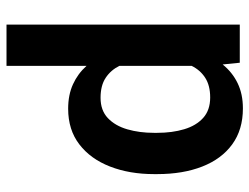

<svg xmlns="http://www.w3.org/2000/svg" viewBox="-110 -468 781 602"><g transform="rotate(90 281.0 -167.5)"><path d="M526.4 -269.5V-259.3Q526.4 -182.6 502.7 -121.6Q479 -60.5 433.3 -25.4Q387.7 9.8 321.3 9.8Q277.8 9.8 244.6 -5.4Q211.4 -20.5 187 -47.9V203.1H57.6V-528.3H177.2L182.6 -474.6Q207 -504.9 241.2 -521.5Q275.4 -538.1 320.3 -538.1Q387.2 -538.1 433.1 -504.6Q479 -471.2 502.7 -410.6Q526.4 -350.1 526.4 -269.5ZM397 -259.3V-269.5Q397 -316.4 385.7 -354Q374.5 -391.6 350.1 -413.6Q325.7 -435.5 286.1 -435.5Q248.5 -435.5 224.4 -419.9Q200.2 -404.3 187 -377.4V-150.9Q200.2 -124 224.4 -107.9Q248.5 -91.8 287.1 -91.8Q326.7 -91.8 350.8 -114.7Q375 -137.7 386 -175.8Q397 -213.9 397 -259.3Z"/></g></svg>

Font: Vazirmatn FD SemiBold
Style: Regular
Weight: 600
Designer: Saber Rastikerdar
Foundry: Saber Rastikerdar
Version: Version 33.001